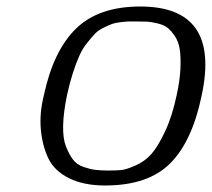

<svg xmlns="http://www.w3.org/2000/svg" viewBox="-20 -553 651 590"><path d="M186 -261Q175 -208 174 -168Q173 -128 182.5 -103.5Q192 -79 204 -63Q216 -47 236.5 -40Q257 -33 273.5 -31Q290 -29 313 -29Q338 -29 353 -30.5Q368 -32 396.5 -44.5Q425 -57 445 -79.5Q465 -102 487 -148.5Q509 -195 523 -261Q533 -307 534.5 -343.5Q536 -380 532 -403.5Q528 -427 516 -444Q504 -461 493 -469Q482 -477 462.5 -481.5Q443 -486 431.5 -486.5Q420 -487 401 -487Q384 -487 376.5 -487Q369 -487 351.5 -485Q334 -483 324.5 -479.5Q315 -476 298.5 -468Q282 -460 272 -449.5Q262 -439 248 -421.5Q234 -404 224 -382Q214 -360 204 -329Q194 -298 186 -261ZM411 -533Q658 -533 600 -261Q571 -119 503 -51Q435 17 303 17Q237 17 192 -5.5Q147 -28 128.5 -66.5Q110 -105 105.5 -155.5Q101 -206 115 -261Q144 -397 213.5 -465Q283 -533 411 -533Z"/></svg>

Font: Afta serif
Style: Italic
Weight: 400
Italic angle: -12°
Designer: parq.ink
Foundry: Oriol Esparraguera Font
Version: Version 1.000